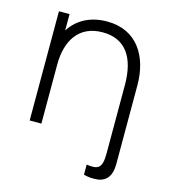

<svg xmlns="http://www.w3.org/2000/svg" viewBox="-111 -639 805 917"><g transform="rotate(15 292.0 -181.0)"><path d="M306 -552.5C229 -552.5 162.5 -522.5 122.5 -459V-540H70V0H128V-291.5C128 -410.5 181 -497 298.5 -497C411.5 -497 465.5 -417.5 465.5 -281V57C465.5 129.5 447 142 387.5 133V183C410.5 189 431 191.5 462.5 187.5C498.5 180 523.5 154.5 523.5 94V-295.5C523.5 -436.5 455 -552.5 306 -552.5Z"/></g></svg>

Font: Hauora Light
Style: Regular
Weight: 300
Designer: Wayne Shih
Foundry: WCYS
Version: Version 1.001;hotconv 1.0.109;makeotfexe 2.5.65596